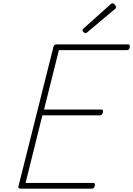

<svg xmlns="http://www.w3.org/2000/svg" viewBox="-20 -1144 807 1164"><path d="M108 0Q98 0 94 -3.5Q90 -7 92 -15L304 -860Q306 -868 310.5 -871.5Q315 -875 327 -875H755Q764 -875 765.5 -870.5Q767 -866 767 -858Q765 -848 761 -844Q757 -840 748 -840H337L247 -480H592Q602 -480 603.5 -476Q605 -472 604 -463Q601 -453 597 -449Q593 -445 585 -445H237L135 -35H544Q553 -35 554.5 -30.5Q556 -26 555 -18Q553 -8 548 -4Q543 0 536 0ZM499 -943Q493 -943 486.5 -949Q480 -955 480 -960Q480 -962 480.5 -964.5Q481 -967 485 -970L648 -1116Q653 -1119 655 -1121.5Q657 -1124 661 -1124Q666 -1124 671 -1120.5Q676 -1117 679.5 -1111.5Q683 -1106 683 -1101Q683 -1099 682.5 -1096.5Q682 -1094 679 -1091L510 -949Q506 -946 504 -944.5Q502 -943 499 -943Z"/></svg>

Font: Playwrite IS Thin
Style: Regular
Weight: 250
Designer: Veronika Burian, José Scaglione
Foundry: TypeTogether
Version: Version 1.002